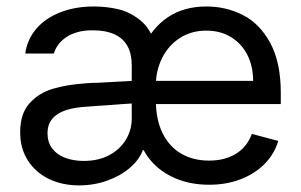

<svg xmlns="http://www.w3.org/2000/svg" viewBox="-20 -557 925 590"><path d="M404.3 -143.6 418.9 -409.2Q446.3 -470.7 495.6 -503.9Q544.9 -537.1 614.3 -537.1Q674.8 -537.1 726.6 -510.7Q778.3 -484.4 810.5 -424.8Q842.8 -365.2 842.8 -272.5V-237.3H432.6V-308.6H757.8Q757.8 -353.5 740.2 -388.2Q722.7 -422.9 689.9 -442.9Q657.2 -462.9 614.3 -462.9Q567.4 -462.9 532.2 -439.9Q497.1 -417 478 -378.4Q459 -339.8 459 -295.9V-248Q459 -189.5 479.5 -147.9Q500 -106.4 536.6 -85Q573.2 -63.5 622.1 -63.5Q670.9 -63.5 705.1 -84.5Q739.3 -105.5 753.9 -145.5L835 -124Q823.2 -84 793.5 -53.7Q763.7 -23.4 719.7 -6.3Q675.8 10.7 623 10.7Q565.4 10.7 519.5 -8.8Q473.6 -28.3 443.8 -63Q414.1 -97.7 404.3 -143.6ZM42 -150.4Q42 -208 70.8 -239.7Q99.6 -271.5 142.6 -284.2Q185.5 -296.9 241.2 -300.8Q250 -301.8 260.3 -302.2Q270.5 -302.7 282.2 -302.7Q317.4 -304.7 352.1 -306.6Q386.7 -308.6 390.6 -308.6L391.6 -239.3Q382.8 -239.3 306.6 -233.4Q290 -232.4 275.4 -231.4Q260.7 -230.5 251 -229.5Q210.9 -227.5 183.6 -218.8Q156.2 -210 141.1 -192.4Q126 -174.8 126 -147.5Q126 -120.1 140.1 -101.1Q154.3 -82 179.7 -72.3Q205.1 -62.5 237.3 -62.5Q283.2 -62.5 316.4 -80.6Q349.6 -98.6 367.2 -128.4Q384.8 -158.2 384.8 -192.4V-357.4Q384.8 -391.6 371.6 -415.5Q358.4 -439.5 331.5 -451.7Q304.7 -463.9 264.6 -463.9Q216.8 -463.9 186 -444.3Q155.3 -424.8 145.5 -392.6H57.6Q63.5 -435.5 91.3 -468.3Q119.1 -501 165 -519Q210.9 -537.1 268.6 -537.1Q306.6 -537.1 342.8 -528.8Q378.9 -520.5 410.6 -495.1Q442.4 -469.7 456.1 -422.9L425.8 -95.7H418.9Q408.2 -66.4 379.4 -41.5Q350.6 -16.6 309.6 -2Q268.6 12.7 222.7 12.7Q171.9 12.7 130.9 -6.8Q89.8 -26.4 65.9 -63.5Q42 -100.6 42 -150.4Z"/></svg>

Font: Pretendard Std Variable
Style: Regular
Weight: 400
Designer: Base glyphs from Inter by Rasmus Andersson; Hangeul glyphs from Noto Sans CJK(Source Han Sans) by Jang Soo-young and Kan
Foundry: Kil Hyung-jin
Version: Version 1.309;Glyphs 3.2 (3225)